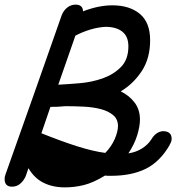

<svg xmlns="http://www.w3.org/2000/svg" viewBox="-45 -762 762 830"><path d="M222 -697Q230 -717 246 -729.5Q262 -742 282 -742Q313 -742 314 -713Q381 -739 441 -739Q515 -739 559.5 -702Q604 -665 604 -588Q604 -510 568 -455Q532 -400 477 -367Q514 -349 537 -318.5Q560 -288 560 -245Q560 -216 548 -177Q536 -138 510 -99Q543 -104 568.5 -120Q594 -136 609 -159Q628 -192 659 -195Q697 -195 697 -162Q697 -149 688 -136H689Q647 -63 585.5 -32.5Q524 -2 435 -2Q428 -2 421.5 -2Q415 -2 409 -3Q358 28 317.5 38Q277 48 235 48Q183 48 143 28Q103 8 78 -35Q75 -26 72 -17.5Q69 -9 66 0Q57 20 42 32.5Q27 45 7 45Q-25 45 -25 12Q-25 7 -24.5 3.5Q-24 0 -21 -6L-23 -3Q8 -90 38.5 -176.5Q69 -263 100 -350ZM207 -396H210Q250 -398 301.5 -402.5Q353 -407 399.5 -423.5Q446 -440 478 -472.5Q510 -505 510 -562Q510 -604 484 -625Q458 -646 410 -646Q347 -642 281 -608ZM115 -194Q125 -189 134 -186L126 -161L102 -194Q103 -194 103 -194.5Q103 -195 105 -195Q106 -195 109 -194.5Q112 -194 115 -194ZM134 -186Q221 -151 289 -129.5Q357 -108 410 -101Q423 -114 433.5 -129.5Q444 -145 451 -161Q458 -177 461.5 -191.5Q465 -206 465 -217Q465 -247 444 -264.5Q423 -282 390 -290.5Q357 -299 316.5 -301Q276 -303 237 -303Q216 -301 204 -300.5Q192 -300 173 -300ZM262 -44Q282 -44 302 -48Q322 -52 341 -61L348 -13Q302 -21 245.5 -37.5Q189 -54 121 -82L153 -114Q164 -85 191.5 -65.5Q219 -46 262 -44Z"/></svg>

Font: Discipuli Britannica Bold
Style: Regular
Weight: 700
Designer: Peter Wiegel
Foundry: Peter Wiegel
Version: Version 0.001 2009